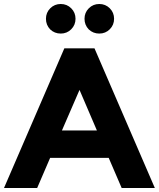

<svg xmlns="http://www.w3.org/2000/svg" viewBox="-25 -941 795 961"><path d="M584 0 519 -151H226L161 0H-5L297 -699H448L750 0ZM373 -491 285 -288H460ZM226 -794Q205 -816 205 -847Q205 -878 226.5 -899.5Q248 -921 279 -921Q310 -921 331.5 -899.5Q353 -878 353 -847Q353 -816 331.5 -794.5Q310 -773 279 -773Q248 -773 226 -794ZM419 -794Q398 -816 398 -847Q398 -878 419.5 -899.5Q441 -921 472 -921Q503 -921 524.5 -899.5Q546 -878 546 -847Q546 -816 524.5 -794.5Q503 -773 472 -773Q441 -773 419 -794Z"/></svg>

Font: Montserrat_am3
Style: Bold
Weight: 700
Designer: Julieta Ulanovsky
Foundry: Julieta Ulanovsky. Armenina letters added by Vahan Hovhannisyan
Version: Version 2.001